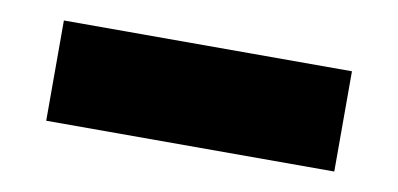

<svg xmlns="http://www.w3.org/2000/svg" viewBox="-33 -429 617 298"><g transform="rotate(10 276.0 -280.0)"><path d="M49 -359H503V-201H49Z"/></g></svg>

Font: Plata Sans Black
Style: Regular
Weight: 900
Designer: Pablo Impallari, Andres Torresi, & Cristiano Sobral
Foundry: Pablo Impallari, Andres Torresi, & Cristiano Sobral
Version: Version 1.00;December 28, 2019;FontCreator 12.0.0.2547 64-bi